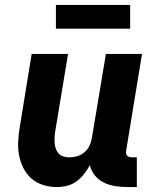

<svg xmlns="http://www.w3.org/2000/svg" viewBox="-20 -748 640 776"><path d="M210 8Q181 8 154 -0.5Q127 -9 107 -26.5Q87 -44 74.5 -69Q62 -94 57 -121Q52 -148 53.5 -177Q55 -206 60 -235L108 -530H255L203 -216Q201 -204 200.5 -192Q200 -180 201 -168.5Q202 -157 206 -146Q210 -135 217.5 -127Q225 -119 236.5 -115.5Q248 -112 260 -112Q276 -112 291.5 -116.5Q307 -121 320 -131.5Q333 -142 340.5 -157Q348 -172 351 -188L408 -530H554L490 -140Q489 -134 489.5 -128.5Q490 -123 493.5 -119Q497 -115 502.5 -113.5Q508 -112 513 -112H533V8H493Q469 8 444.5 4Q420 0 399 -10.5Q378 -21 363.5 -39Q349 -57 343 -80Q333 -62 319.5 -44.5Q306 -27 288.5 -14.5Q271 -2 250.5 3Q230 8 210 8ZM506 -632H206V-728H506Z"/></svg>

Font: Iosevka Curly Heavy Extended
Style: Italic
Weight: 900
Width: 7
Italic angle: -9°
Monospace: yes
Designer: Belleve Invis
Foundry: Belleve Invis
Version: Version 11.1.0; ttfautohint (v1.8.3)